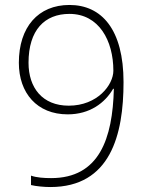

<svg xmlns="http://www.w3.org/2000/svg" viewBox="-20 -744 591 774"><path d="M183 10C425 10 478 -200 478 -413C478 -625 390 -724 260 -724C134 -724 56 -635 56 -491C56 -369 129 -283 253 -283C342 -283 403 -329 436 -386H439C434 -185 380 -26 186 -26C158 -26 127 -28 105 -36V2C125 7 159 10 183 10ZM257 -318C151 -318 95 -390 95 -491C95 -623 160 -688 260 -688C379 -688 437 -580 437 -459C437 -402 373 -318 257 -318Z"/></svg>

Font: Noto Sans Gurmukhi UI ExtraLight
Style: Regular
Weight: 200
Designer: Jelle Bosma - Monotype Design Team
Foundry: Monotype Imaging Inc.
Version: Version 2.004